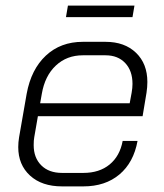

<svg xmlns="http://www.w3.org/2000/svg" viewBox="-20 -656 585 684"><path d="M45 -132Q45 -149 48 -167L75 -322Q91 -409 143.5 -458Q196 -507 275 -507H356Q424 -507 464.5 -468Q505 -429 505 -364Q505 -346 502 -326L488 -242H115L102 -167Q100 -157 100 -139Q100 -94 127 -67Q154 -40 201 -40H277Q334 -40 370.5 -70Q407 -100 417 -154H470Q456 -77 405.5 -34.5Q355 8 277 8H201Q129 8 87 -30.5Q45 -69 45 -132ZM442 -288 449 -326Q452 -343 452 -357Q452 -404 426 -431.5Q400 -459 356 -459H275Q218 -459 179 -422.5Q140 -386 129 -322L123 -288ZM222 -636H459L452 -595H215Z"/></svg>

Font: Bai Jamjuree Light
Style: Italic
Weight: 300
Italic angle: -10°
Version: Version 1.000; ttfautohint (v1.6)